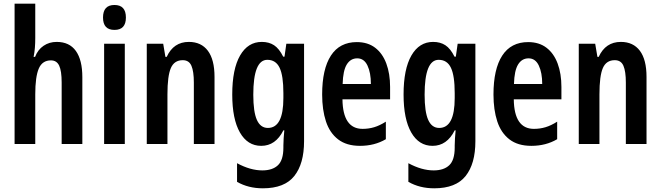

<svg xmlns="http://www.w3.org/2000/svg" viewBox="-20 -780 3580 1040"><path d="M171 -574Q171 -547 169 -521.5Q167 -496 162 -472H170Q185 -511 216 -532Q247 -553 287 -553Q356 -553 391 -504Q426 -455 426 -362V0H314V-333Q314 -396 300.5 -424.5Q287 -453 256 -453Q209 -453 190 -408.5Q171 -364 171 -269V0H59V-760H171Z M600 -753Q662 -753 662 -685Q662 -618 600 -618Q538 -618 538 -685Q538 -753 600 -753ZM656 -543V0H544V-543Z M1003 -553Q1070 -553 1106 -505Q1142 -457 1142 -363V0H1030V-333Q1030 -393 1017 -423.5Q1004 -454 970 -454Q924 -454 905.5 -411.5Q887 -369 887 -269V0H775V-543H864L876 -472H883Q920 -553 1003 -553Z M1398 -553Q1437 -553 1464.5 -535Q1492 -517 1514 -473H1521L1531 -543H1627V-15Q1627 107 1574 173.5Q1521 240 1404 240Q1325 240 1264 205V104Q1336 143 1401 143Q1456 143 1485.5 115Q1515 87 1515 20V8Q1515 -9 1516.5 -31Q1518 -53 1520 -74H1515Q1473 10 1395 10Q1321 10 1279.5 -62.5Q1238 -135 1238 -268Q1238 -406 1280.5 -479.5Q1323 -553 1398 -553ZM1428 -456Q1352 -456 1352 -267Q1352 -174 1371.5 -130.5Q1391 -87 1431 -87Q1515 -87 1515 -249V-276Q1515 -370 1494.5 -413Q1474 -456 1428 -456Z M1913 -552Q1972 -552 2012 -521.5Q2052 -491 2072.5 -436Q2093 -381 2093 -309V-242H1835Q1837 -82 1944 -82Q1977 -82 2007 -91Q2037 -100 2070 -121V-26Q2009 10 1930 10Q1857 10 1811.5 -25Q1766 -60 1745.5 -122.5Q1725 -185 1725 -268Q1725 -406 1772.5 -479Q1820 -552 1913 -552ZM1915 -464Q1879 -464 1858.5 -431Q1838 -398 1836 -325H1989Q1989 -386 1970.5 -425Q1952 -464 1915 -464Z M2326 -553Q2365 -553 2392.5 -535Q2420 -517 2442 -473H2449L2459 -543H2555V-15Q2555 107 2502 173.5Q2449 240 2332 240Q2253 240 2192 205V104Q2264 143 2329 143Q2384 143 2413.5 115Q2443 87 2443 20V8Q2443 -9 2444.5 -31Q2446 -53 2448 -74H2443Q2401 10 2323 10Q2249 10 2207.5 -62.5Q2166 -135 2166 -268Q2166 -406 2208.5 -479.5Q2251 -553 2326 -553ZM2356 -456Q2280 -456 2280 -267Q2280 -174 2299.5 -130.5Q2319 -87 2359 -87Q2443 -87 2443 -249V-276Q2443 -370 2422.5 -413Q2402 -456 2356 -456Z M2841 -552Q2900 -552 2940 -521.5Q2980 -491 3000.5 -436Q3021 -381 3021 -309V-242H2763Q2765 -82 2872 -82Q2905 -82 2935 -91Q2965 -100 2998 -121V-26Q2937 10 2858 10Q2785 10 2739.5 -25Q2694 -60 2673.5 -122.5Q2653 -185 2653 -268Q2653 -406 2700.5 -479Q2748 -552 2841 -552ZM2843 -464Q2807 -464 2786.5 -431Q2766 -398 2764 -325H2917Q2917 -386 2898.5 -425Q2880 -464 2843 -464Z M3343 -553Q3410 -553 3446 -505Q3482 -457 3482 -363V0H3370V-333Q3370 -393 3357 -423.5Q3344 -454 3310 -454Q3264 -454 3245.5 -411.5Q3227 -369 3227 -269V0H3115V-543H3204L3216 -472H3223Q3260 -553 3343 -553Z"/></svg>

Font: Noto Sans Thai ExtCond SemBd
Style: Regular
Weight: 600
Width: 2
Designer: Monotype Design Team
Foundry: Monotype Imaging Inc.
Version: Version 2.002; ttfautohint (v1.8.4.7-5d5b)